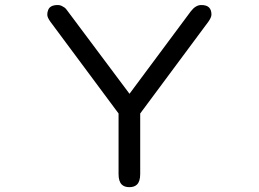

<svg xmlns="http://www.w3.org/2000/svg" viewBox="-20 -736 1040 771"><path d="M456.1 -37.1Q456.1 -7.8 468.8 4.9Q479.5 15.6 499.5 15.6Q519.5 15.6 530.3 4.9Q543 -7.8 543 -37.1V-280.3L816.4 -648.4Q829.1 -666 829.1 -677.7Q829.1 -696.3 819.3 -706.1Q809.6 -715.8 788.1 -715.8Q765.6 -715.8 746.1 -690.4L500 -359.4Q248 -696.3 246.6 -698.2Q245.1 -700.2 242.2 -703.1Q239.3 -706.1 233.4 -709Q223.6 -715.8 211.9 -715.8Q179.7 -715.8 172.9 -694.3Q169.9 -687.5 169.9 -676.8Q169.9 -666 182.6 -648.4L456.1 -280.3Z"/></svg>

Font: FakePearl
Style: Light
Weight: 350
Version: Version 1.2